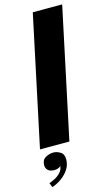

<svg xmlns="http://www.w3.org/2000/svg" viewBox="-149 -835 649 1117"><g transform="rotate(-15 175.0 -276.0)"><path d="M349.5 -781.5 183.5 0H6.5L172.5 -781.5ZM56 138Q33 138 19.5 126.8Q6 115.5 6 95Q6 64 28.8 50.8Q51.5 37.5 76.5 37.5Q97 37.5 118 50.2Q139 63 139 94.5Q139 128 121.2 155Q103.5 182 76 201.5Q48.5 221 19.5 230.5L8.5 204Q24 199 43.8 188.8Q63.5 178.5 78.5 162.2Q93.5 146 95.5 123.5Q90.5 130.5 79.2 134.2Q68 138 56 138Z"/></g></svg>

Font: Epilogue ExtraBold
Style: Italic
Weight: 800
Italic angle: -12°
Designer: Tyler Finck
Foundry: Etcetera Type Co
Version: Version 2.111; ttfautohint (v1.8.3)